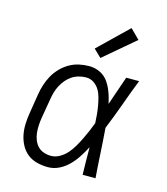

<svg xmlns="http://www.w3.org/2000/svg" viewBox="-114 -853 828 950"><g transform="rotate(15 300.0 -378.0)"><path d="M220 8Q191 8 163.5 1Q136 -6 115 -22.5Q94 -39 81 -63Q68 -87 62.5 -114Q57 -141 58 -170Q59 -199 64 -228L80 -328Q84 -353 92 -378Q100 -403 113 -426.5Q126 -450 145.5 -470Q165 -490 188.5 -503.5Q212 -517 238 -522.5Q264 -528 289 -528Q309 -528 328 -522Q347 -516 362 -505Q377 -494 388 -478Q399 -462 406.5 -445Q414 -428 419.5 -409.5Q425 -391 429 -372Q442 -409 454.5 -446Q467 -483 480 -520H546Q520 -454 496 -387Q472 -320 445 -254Q450 -191 453.5 -127Q457 -63 462 0H396Q395 -35 394.5 -70Q394 -105 394 -141Q380 -114 363.5 -88.5Q347 -63 325.5 -41Q304 -19 276.5 -5.5Q249 8 220 8ZM220 -50Q243 -50 264.5 -62.5Q286 -75 302 -93.5Q318 -112 330 -133Q342 -154 352.5 -175.5Q363 -197 372.5 -219Q382 -241 390 -263Q389 -285 387 -306.5Q385 -328 381.5 -348.5Q378 -369 372.5 -390Q367 -411 356.5 -428.5Q346 -446 328.5 -458Q311 -470 289 -470Q271 -470 252 -465Q233 -460 217 -449.5Q201 -439 188 -423.5Q175 -408 166 -390.5Q157 -373 152 -355Q147 -337 144 -318L127 -218Q124 -199 123 -179.5Q122 -160 124 -141.5Q126 -123 133 -105.5Q140 -88 152.5 -75Q165 -62 183 -56Q201 -50 220 -50ZM331 -581 292 -619 442 -764 490 -716Z"/></g></svg>

Font: Iosevka Etoile Light Oblique
Style: Regular
Weight: 300
Italic angle: -9°
Designer: Belleve Invis
Foundry: Belleve Invis
Version: Version 15.5.2; ttfautohint (v1.8.4)